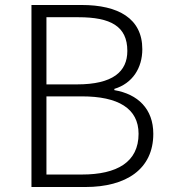

<svg xmlns="http://www.w3.org/2000/svg" viewBox="-20 -749 682 769"><path d="M106 0H322C486 0 594 -72 594 -213C594 -313 532 -372 438 -388V-393C511 -415 550 -477 550 -552C550 -675 454 -729 307 -729H106ZM166 -411V-680H294C423 -680 490 -644 490 -545C490 -462 432 -411 288 -411ZM166 -50V-363H308C453 -363 535 -315 535 -213C535 -100 449 -50 308 -50Z"/></svg>

Font: Noto Sans CJK KR Light
Style: Regular
Weight: 300
Designer: Ryoko NISHIZUKA (kana & ideographs); Paul D. Hunt (Latin, Greek & Cyrillic); Wenlong ZHANG (bopomofo); Sandoll Communica
Foundry: Adobe Systems Incorporated
Version: Version 1.004;PS 1.004;hotconv 1.0.82;makeotf.lib2.5.63406